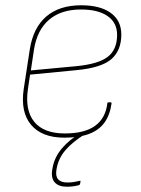

<svg xmlns="http://www.w3.org/2000/svg" viewBox="-20 -510 534 728"><path d="M224 12Q139 12 98 -36.5Q57 -85 70 -173L93 -323Q106 -405 155.5 -447.5Q205 -490 288 -490Q360 -490 400 -461Q440 -432 440 -379Q440 -319 402.5 -286Q365 -253 270 -244L94 -227L86 -173Q74 -92 110 -48Q146 -4 226 -4Q300 -4 340 -32.5Q380 -61 387 -118Q387 -122 391 -122H400Q403 -122 403 -118Q397 -74 376 -45Q355 -16 317 -2Q279 12 224 12ZM97 -243 268 -259Q353 -267 388.5 -294.5Q424 -322 424 -378Q424 -424 388 -449Q352 -474 287 -474Q212 -474 166.5 -435.5Q121 -397 109 -323ZM234 198Q202 198 187.5 181.5Q173 165 178 134L179 128Q186 87 214 53.5Q242 20 289 -8L303 -2Q254 29 228 59.5Q202 90 195 128L194 134Q190 158 200.5 170Q211 182 236 182Q250 182 260.5 180Q271 178 281 176Q283 175 284.5 175.5Q286 176 285 179L284 186Q283 191 279 192Q269 195 257 196.5Q245 198 234 198Z"/></svg>

Font: Sofia Sans Hairline
Style: Italic
Weight: 1
Italic angle: -9°
Designer: Botio Nikoltchev, Ani Petrova
Foundry: lettersoup
Version: Version 4.102